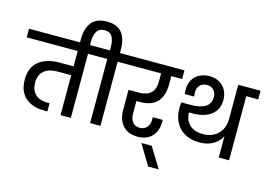

<svg xmlns="http://www.w3.org/2000/svg" viewBox="-173 -1314 2653 1886"><g transform="rotate(15 1153.5 -370.5)"><path d="M722 -652H600V0H495V-406H355Q269 -406 220 -365Q171 -324 171 -246Q171 -170 214.5 -127.5Q258 -85 340 -85H361V-2H325Q207 -2 136 -64.5Q65 -127 65 -248Q65 -372 143 -434Q221 -496 350 -496H495V-652H-24V-740H722Z M1023 -740V-652H901V0H796V-652H674V-740H799V-781Q799 -839 777 -878.5Q755 -918 699 -918Q643 -918 620 -878.5Q597 -839 597 -781V-716H495V-776Q495 -881 544 -943.5Q593 -1006 699 -1006Q807 -1006 854 -944Q901 -882 901 -776V-740Z M1179 -327V-202Q1179 -147 1204 -114Q1229 -81 1278 -81Q1323 -81 1349.5 -111.5Q1376 -142 1376 -193V-215H1477V-196Q1477 -102 1424.5 -46.5Q1372 9 1280 9Q1181 9 1128.5 -50.5Q1076 -110 1076 -207V-413H1180Q1343 -413 1343 -569V-652H975V-740H1557V-652H1447V-569Q1447 -453 1391 -390Q1335 -327 1217 -327Z M1457 265 1333 59H1438L1565 265Z M2331 -740V-652H2209V0H2104V-217Q2081 -166 2023 -130Q1965 -94 1880 -94Q1796 -94 1734 -127.5Q1672 -161 1638.5 -223.5Q1605 -286 1605 -370Q1605 -401 1609 -428H1704Q1904 -428 1904 -561Q1904 -603 1878.5 -631Q1853 -659 1810 -659Q1765 -659 1738.5 -631.5Q1712 -604 1712 -557Q1712 -542 1716 -516H1621Q1617 -544 1617 -560Q1617 -619 1642 -661.5Q1667 -704 1711.5 -726.5Q1756 -749 1811 -749Q1868 -749 1911 -725Q1954 -701 1978 -657.5Q2002 -614 2002 -558Q2002 -458 1932.5 -405Q1863 -352 1743 -352H1706Q1708 -275 1756 -228.5Q1804 -182 1895 -182Q1953 -182 2000.5 -206.5Q2048 -231 2076 -278.5Q2104 -326 2104 -390V-740Z"/></g></svg>

Font: Fz Poppins Med
Style: Regular
Weight: 500
Designer: Ninad Kale (Devanagari), Jonny Pinhorn (Latin)
Foundry: Indian Type Foundry
Version: Vit hóa bi Vntype.Com & FontZin.Com